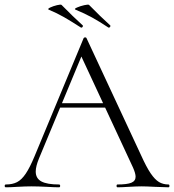

<svg xmlns="http://www.w3.org/2000/svg" viewBox="-23 -797 741 817"><path d="M227 -358H433L440 -339H212ZM694 0Q676 0 636 -2Q598 -4 580 -4Q559 -4 525 -2Q493 0 477 0Q473 0 473 -6Q473 -12 477 -12Q518 -12 536 -19.5Q554 -27 554 -45Q554 -59 543 -84L317 -570L336 -587L143 -123Q129 -89 129 -67Q129 -38 153 -25Q177 -12 228 -12Q233 -12 233 -6Q233 0 228 0Q210 0 176 -2Q138 -4 110 -4Q85 -4 51 -2Q21 0 2 0Q-3 0 -3 -6Q-3 -12 2 -12Q30 -12 49.5 -22Q69 -32 86.5 -58Q104 -84 124 -132L333 -635Q335 -638 339.5 -638Q344 -638 345 -635L577 -137Q600 -86 618 -59.5Q636 -33 653.5 -22.5Q671 -12 694 -12Q698 -12 698 -6Q698 0 694 0ZM298 -756Q291 -759 304.5 -765Q318 -771 335.5 -775Q353 -779 356 -776Q405 -726 446 -689L447 -687Q447 -684 444 -681Q441 -678 438 -680Q399 -706 368 -723Q337 -740 298 -756ZM184 -756Q178 -759 190.5 -765Q203 -771 219.5 -775Q236 -779 239 -776Q288 -726 329 -689L330 -687Q330 -684 327 -681Q324 -678 321 -680Q279 -707 249.5 -724Q220 -741 184 -756Z"/></svg>

Font: Cormorant Unicase Light
Style: Regular
Weight: 300
Designer: Christian Thalmann (Catharsis Fonts)
Foundry: Catharsis Fonts
Version: Version 4.000